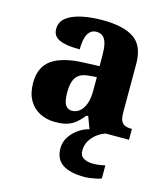

<svg xmlns="http://www.w3.org/2000/svg" viewBox="-116 -640 847 971"><g transform="rotate(15 307.0 -155.0)"><path d="M200 10Q157 10 121 -8Q85 -26 64 -62.5Q43 -99 43 -154Q43 -236 98 -275Q153 -314 265 -318L346 -321V-375Q346 -411 340.5 -435.5Q335 -460 322 -472.5Q309 -485 287 -485Q266 -485 253 -472.5Q240 -460 233.5 -436.5Q227 -413 227 -377Q155 -377 120 -393Q85 -409 85 -446Q85 -484 114.5 -506.5Q144 -529 193 -539.5Q242 -550 301 -550Q412 -550 467 -512Q522 -474 522 -381V-128Q522 -100 528 -85Q534 -70 547 -63.5Q560 -57 582 -57H586V0H379L356 -62H346Q325 -35 305 -19.5Q285 -4 261 3Q237 10 200 10ZM268 -67Q292 -67 310 -82.5Q328 -98 337.5 -126Q347 -154 347 -191V-264L310 -261Q276 -259 257 -246Q238 -233 230 -209.5Q222 -186 222 -151Q222 -124 226.5 -105Q231 -86 242 -76.5Q253 -67 268 -67ZM416 240Q340 240 301 213.5Q262 187 262 130Q262 99 279 72Q296 45 323 26Q350 7 380 0H465Q444 6 422.5 21.5Q401 37 386.5 60Q372 83 372 115Q372 141 391.5 152.5Q411 164 441 164Q455 164 470.5 162Q486 160 504 156V224Q494 229 477 232.5Q460 236 443.5 238Q427 240 416 240Z"/></g></svg>

Font: Noto Serif Khmer ExtraBold
Style: Regular
Weight: 800
Version: Version 2.003